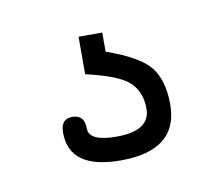

<svg xmlns="http://www.w3.org/2000/svg" viewBox="-36 -57 275 241"><g transform="rotate(-10 102.0 64.0)"><path d="M144.5 86.9Q144.5 66.4 131.8 53.7Q119.1 41 76.2 31.2V-16.6H106.4V7.8Q148.4 22.5 161.6 39.6Q174.8 56.6 174.8 86.9Q174.8 145.5 101.6 145.5Q36.1 145.5 36.1 98.6Q36.1 81.1 50.8 81.1Q66.4 81.1 66.4 98.6Q66.4 115.2 101.6 115.2Q144.5 115.2 144.5 86.9Z"/></g></svg>

Font: Jura
Style: Book
Weight: 400
Version: Version 2.3